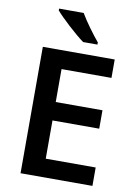

<svg xmlns="http://www.w3.org/2000/svg" viewBox="-100 -1003 759 1068"><g transform="rotate(10 279.0 -469.5)"><path d="M284 -939H145V-929C176 -892 261 -814 309 -779H390V-791C359 -828 310 -894 284 -939ZM499 0V-104H217V-320H481V-424H217V-610H499V-714H93V0Z"/></g></svg>

Font: Noto Sans Kayah Li SemiBold
Style: Regular
Weight: 600
Designer: Monotype Design Team, Sérgio Martins
Foundry: Monotype Imaging Inc.
Version: Version 2.002